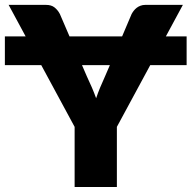

<svg xmlns="http://www.w3.org/2000/svg" viewBox="-22 -748 767 768"><path d="M417.5 -487.5H306L325 -443.5Q336.5 -419 345.8 -397.5Q355 -376 362.5 -355Q369.5 -376 378.5 -397.8Q387.5 -419.5 398.5 -443.5ZM579 -487.5 445.5 -240.5V0H276.5V-240.5L143 -487.5H-2.5V-602.5H80.5L12.5 -728.5H161.5Q183.5 -728.5 196.2 -718.2Q209 -708 217.5 -692L256 -602.5H466.5L504.5 -692Q508 -698.5 513 -705Q518 -711.5 524.8 -716.8Q531.5 -722 540.2 -725.2Q549 -728.5 559.5 -728.5H709.5L641.5 -602.5H724.5V-487.5Z"/></svg>

Font: Lato 2
Style: Regular
Weight: 900
Designer: Lukasz Dziedzic with Adam Twardoch and Botio Nikoltchev
Foundry: tyPoland Lukasz Dziedzic
Version: Version 2.015; 2015-08-06; http://www.latofonts.com/